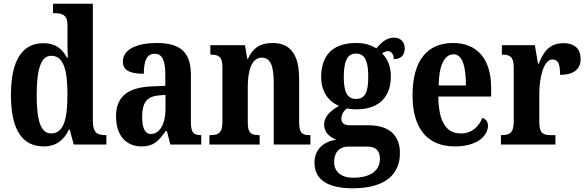

<svg xmlns="http://www.w3.org/2000/svg" viewBox="-20 -780 3167 1036"><path d="M216 10C284 10 325 -25 352 -81H356L378 0H554V-51H546C505 -51 481 -65 481 -126V-760H266V-709H273C312 -709 344 -702 344 -646V-580C344 -542 344 -500 346 -469H341C317 -515 280 -547 215 -547C103 -547 39 -460 39 -267C39 -75 103 10 216 10ZM256 -60C200 -60 178 -128 178 -267C178 -404 200 -479 256 -479C323 -479 344 -404 344 -268C344 -133 322 -60 256 -60Z M743 10C809 10 835 -18 873 -72H881L899 0H1066V-51H1063C1023 -51 1010 -67 1010 -122V-377C1010 -503 948 -548 825 -548C723 -548 643 -516 643 -448C643 -401 680 -382 756 -382C756 -449 771 -490 814 -490C859 -490 872 -448 872 -374V-317L801 -314C671 -309 606 -260 606 -152C606 -42 667 10 743 10ZM794 -57C762 -57 747 -90 747 -148C747 -222 769 -259 836 -265L873 -268V-191C873 -112 842 -57 794 -57Z M1110 0H1381V-51H1377C1339 -51 1317 -59 1317 -116V-311C1317 -393 1335 -469 1393 -469C1442 -469 1457 -418 1457 -333V0H1655V-51H1651C1612 -51 1594 -60 1594 -122V-354C1594 -490 1544 -548 1451 -548C1381 -548 1344 -519 1318 -463H1314L1302 -536H1115V-485H1119C1157 -485 1180 -476 1180 -420V-120C1180 -60 1155 -51 1116 -51H1110Z M1883 236C2056 236 2138 163 2138 46C2138 -45 2085 -104 1968 -104H1868C1840 -104 1822 -114 1822 -140C1822 -165 1838 -186 1853 -195C1864 -191 1890 -190 1903 -190C2031 -190 2089 -263 2089 -368C2089 -428 2068 -465 2042 -492C2051 -498 2060 -504 2074 -504C2089 -504 2105 -489 2105 -461C2149 -461 2164 -488 2164 -520C2164 -550 2144 -577 2106 -577C2062 -577 2034 -545 2010 -519C1982 -537 1948 -548 1903 -548C1773 -548 1713 -480 1713 -363C1713 -285 1754 -231 1809 -209C1762 -181 1729 -151 1729 -108C1729 -62 1763 -39 1795 -26C1726 -17 1677 26 1677 98C1677 187 1745 236 1883 236ZM1901 -246C1850 -246 1835 -291 1835 -364C1835 -441 1850 -491 1901 -491C1953 -491 1967 -443 1967 -365C1967 -290 1954 -246 1901 -246ZM1885 179C1822 179 1783 147 1783 95C1783 29 1825 11 1859 11H1961C2007 11 2030 32 2030 76C2030 137 1985 179 1885 179Z M2434 10C2562 10 2613 -52 2613 -102C2613 -124 2600 -138 2583 -144C2563 -97 2527 -60 2467 -60C2388 -60 2347 -121 2345 -259H2630V-307C2630 -465 2552 -548 2424 -548C2285 -548 2206 -453 2206 -265C2206 -91 2283 10 2434 10ZM2494 -319H2347C2348 -428 2379 -487 2427 -487C2475 -487 2494 -423 2494 -319Z M2683 0H2977V-51H2949C2915 -51 2890 -59 2890 -118V-275C2890 -360 2913 -459 2961 -459C2994 -459 3002 -431 3002 -376C3072 -376 3113 -404 3113 -461C3113 -512 3085 -547 3020 -547C2950 -547 2914 -507 2887 -436H2883L2866 -536H2688V-485H2691C2729 -485 2752 -476 2752 -417V-123C2752 -60 2726 -51 2687 -51H2683Z"/></svg>

Font: Noto Serif Devanagari Condensed
Style: Bold
Weight: 700
Width: 3
Designer: Universal Thirst, Indian Type Foundry and the Monotype Design Team
Foundry: Monotype Imaging Inc.
Version: Version 2.004